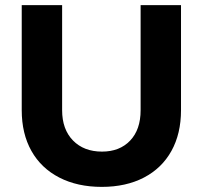

<svg xmlns="http://www.w3.org/2000/svg" viewBox="-20 -720 792 751"><path d="M379 -127Q448 -127 489 -170Q530 -213 530 -289V-700H688V-289Q688 -197 650.5 -129.5Q613 -62 543 -25.5Q473 11 378 11Q283 11 212 -25.5Q141 -62 103 -129.5Q65 -197 65 -289V-700H223V-289Q223 -214 265.5 -170.5Q308 -127 379 -127Z"/></svg>

Font: Argentum Sans SemiBold
Style: Regular
Weight: 600
Designer: Julieta Ulanovsky (Modified by Cristiano Sobral)
Foundry: Julieta Ulanovsky
Version: Version 5.001;November 22, 2018;FontCreator 11.5.0.2425 64-b